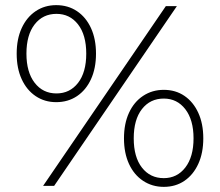

<svg xmlns="http://www.w3.org/2000/svg" viewBox="-20 -724 857 748"><path d="M148 0 626 -700H669L191 0ZM199 -326Q154 -326 119 -349.5Q84 -373 64.5 -415.5Q45 -458 45 -515Q45 -572 64.5 -614.5Q84 -657 119 -680.5Q154 -704 199 -704Q245 -704 280 -680.5Q315 -657 334.5 -614.5Q354 -572 354 -515Q354 -458 334.5 -415.5Q315 -373 280 -349.5Q245 -326 199 -326ZM200 -360Q252 -360 284 -401Q316 -442 316 -515Q316 -588 284 -629Q252 -670 200 -670Q147 -670 115 -629Q83 -588 83 -515Q83 -443 115 -401.5Q147 -360 200 -360ZM618 4Q573 4 537.5 -19.5Q502 -43 482.5 -85.5Q463 -128 463 -185Q463 -242 482.5 -284.5Q502 -327 537.5 -350.5Q573 -374 618 -374Q664 -374 698.5 -350.5Q733 -327 752.5 -284.5Q772 -242 772 -185Q772 -128 752.5 -85.5Q733 -43 698.5 -19.5Q664 4 618 4ZM618 -30Q670 -30 702 -71.5Q734 -113 734 -185Q734 -257 702 -298.5Q670 -340 618 -340Q565 -340 533 -299Q501 -258 501 -185Q501 -112 533 -71Q565 -30 618 -30Z"/></svg>

Font: Modern
Style: Regular
Weight: 300
Designer: Julieta Ulanovsky
Foundry: Julieta Ulanovsky
Version: Version 8.000